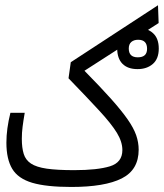

<svg xmlns="http://www.w3.org/2000/svg" viewBox="-20 -725 638 747"><path d="M257.3 2.4Q160.2 2.4 105.2 -13.9Q50.3 -30.3 27.6 -68.1Q4.9 -106 4.9 -169.9Q4.9 -223.6 20.5 -286.1H76.2Q70.8 -254.9 67.9 -231.9Q64.9 -209 64.9 -185.1Q64.9 -149.9 72.3 -126.2Q79.6 -102.5 100.6 -88.6Q121.6 -74.7 161.9 -68.8Q202.1 -63 268.6 -63Q358.9 -63 407.5 -77.9Q456.1 -92.8 456.1 -141.1Q456.1 -173.3 434.6 -208.5Q413.1 -243.7 366.9 -293.7Q320.8 -343.8 246.6 -420.4L255.4 -482.9L594.7 -704.6L597.2 -635.3L308.6 -449.7Q371.1 -386.2 411.9 -340.6Q452.6 -294.9 476.3 -261Q500 -227.1 509.8 -199Q519.5 -170.9 519.5 -142.6Q519.5 -64 453.6 -30.8Q387.7 2.4 257.3 2.4ZM515.1 -456.1Q477.1 -456.1 456.5 -476.8Q436 -497.6 436 -536.1Q436 -574.2 459.2 -595.2Q482.4 -616.2 517.6 -616.2Q553.2 -616.2 575.4 -595.9Q597.7 -575.7 597.7 -536.1Q597.7 -496.1 574.5 -476.1Q551.3 -456.1 515.1 -456.1ZM516.1 -502Q552.2 -502 552.2 -535.2Q552.2 -570.3 517.6 -570.3Q501 -570.3 491 -561.8Q481 -553.2 481 -536.1Q481 -502 516.1 -502Z"/></svg>

Font: CaskaydiaMono NF Light
Style: Regular
Weight: 300
Designer: Aaron Bell
Foundry: Saja Typeworks
Version: Version 2111.001; ttfautohint (v1.8.4);Nerd Fonts 3.1.1